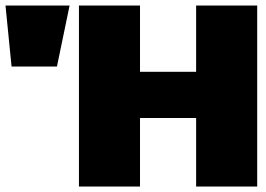

<svg xmlns="http://www.w3.org/2000/svg" viewBox="-72 -678 968 698"><path d="M863 -658V0H641V-249H437V0H215V-658H437V-417H641V-658ZM-30 -436 -52 -658H181L135 -436Z"/></svg>

Font: Ysabeau Black
Style: Regular
Weight: 900
Designer: Christian Thalmann (Catharsis Fonts)
Version: Version 0.003